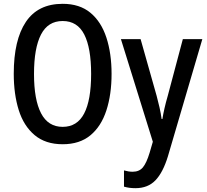

<svg xmlns="http://www.w3.org/2000/svg" viewBox="-20 -745 1083 1005"><path d="M564 -358Q564 -251 537 -167.5Q510 -84 453.5 -37Q397 10 308 10Q218 10 161 -38Q104 -86 78 -169Q52 -252 52 -359Q52 -536 115.5 -630.5Q179 -725 308 -725Q397 -725 453.5 -678Q510 -631 537 -548Q564 -465 564 -358ZM158 -358Q158 -223 195 -152Q232 -81 308 -81Q384 -81 420.5 -151Q457 -221 457 -358Q457 -494 421 -564.5Q385 -635 308 -635Q231 -635 194.5 -564Q158 -493 158 -358ZM613 -540H716L800 -243Q808 -213 815 -182.5Q822 -152 826 -122H830Q834 -147 841 -178Q848 -209 858 -243L937 -540H1039L859 73Q833 158 793.5 199Q754 240 689 240Q672 240 657.5 238Q643 236 629 232V147Q640 150 651.5 152Q663 154 674 154Q709 154 728 131Q747 108 763 55L780 -3Z"/></svg>

Font: Noto Sans Condensed Medium
Style: Regular
Weight: 500
Width: 3
Designer: Monotype Design Team
Foundry: Monotype Imaging Inc.
Version: Version 2.013; ttfautohint (v1.8.4.7-5d5b)